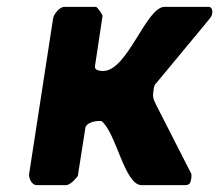

<svg xmlns="http://www.w3.org/2000/svg" viewBox="-20 -540 639 560"><path d="M260 -520H168C153 -520 137 -498 135 -487L65 -33C63 -22 72 0 87 0H173C180 0 190 -8 195 -13C199 -17 207 -26 207 -27L229 -167C231 -181 255 -187 266 -187H276C319 -153 343 0 393 0H520C535 0 536 -9 538 -20C538 -22 539 -31 538 -33C523 -63 451 -203 436 -233C426 -253 425 -258 428 -279C428 -282 431 -293 432 -293L587 -480C594 -489 598 -492 599 -501C600 -508 599 -520 588 -520H460C406 -520 352 -333 281 -333C273 -333 255 -334 257 -347L279 -493C280 -497 263 -520 260 -520Z"/></svg>

Font: Asimov Print
Style: CIt
Weight: 500
Designer: Google
Version: Version 2.000980: 2014